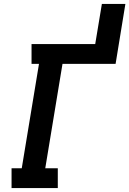

<svg xmlns="http://www.w3.org/2000/svg" viewBox="-20 -960 660 980"><path d="M39 0V-101H91L179 -634H141V-735H466L500 -940H620L570 -634H299L211 -101H275V0Z"/></svg>

Font: Iosevka Curly Slab Extended
Style: Bold Italic
Weight: 700
Width: 7
Italic angle: -9°
Monospace: yes
Designer: Belleve Invis
Foundry: Belleve Invis
Version: Version 11.0.0; ttfautohint (v1.8.3)